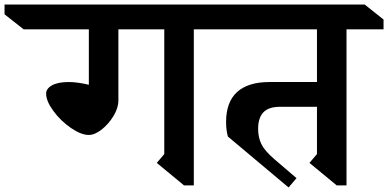

<svg xmlns="http://www.w3.org/2000/svg" viewBox="-137 -806 1708 845"><path d="M716 -677V10H673L553 -89L586 -128V-677H384V-364Q384 -331 362.5 -295.5Q341 -260 310.5 -236Q280 -212 254 -212Q220 -212 175 -243Q130 -274 98 -317.5Q66 -361 66 -394Q66 -416 92 -430.5Q118 -445 166 -445Q203 -445 254 -433V-677H-33L-117 -743V-786H796L879 -720V-677Z M1388 -677V10H1345L1225 -89L1258 -128V-336H1096Q1045 -336 1022 -311.5Q999 -287 999 -239Q999 -201 1013.5 -171.5Q1028 -142 1071 -105L1168 -22L1133 19L866 -205Q858 -234 858 -269Q858 -357 906.5 -401Q955 -445 1049 -445H1258V-677H798L711 -743V-786H1468L1551 -720V-677Z"/></svg>

Font: Inknut Antiqua Medium
Style: Regular
Weight: 500
Designer: Claus Eggers Sørensen
Foundry: Claus Eggers Sørensen
Version: Version 1.003; ttfautohint (v1.8.2) -l 8 -r 50 -G 200 -x 14 